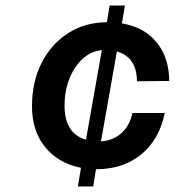

<svg xmlns="http://www.w3.org/2000/svg" viewBox="-20 -670 628 690"><path d="M95 -288Q95 -377 130 -445Q165 -513 226 -551.5Q287 -590 364 -590L374 -650H429L418 -586Q500 -572 544 -516.5Q588 -461 588 -379L472 -378Q472 -464 400 -485L343 -162Q387 -165 416.5 -191.5Q446 -218 456 -264H572Q553 -169 488 -115.5Q423 -62 328 -62H325L315 0H260L271 -67Q190 -83 142.5 -141Q95 -199 95 -288ZM212 -290Q212 -190 289 -168L346 -490Q307 -486 277 -458.5Q247 -431 229.5 -387.5Q212 -344 212 -290Z"/></svg>

Font: Overused Grotesk SemiBold
Style: Italic
Weight: 600
Italic angle: -10°
Version: Version 0.003